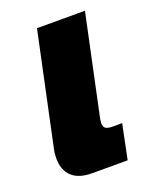

<svg xmlns="http://www.w3.org/2000/svg" viewBox="-108 -599 531 662"><g transform="rotate(-20 158.0 -267.5)"><path d="M17 -90Q17 -109 21 -126L108 -535H284L206 -168L204 -152Q204 -138 211.5 -132.5Q219 -127 237 -127H272L246 0H116Q67 0 42 -23.5Q17 -47 17 -90Z"/></g></svg>

Font: Prompt Bold
Style: Bold Italic
Weight: 700
Italic angle: -12°
Designer: Katatrad Team
Foundry: CadsonDemak
Version: Version 1.000